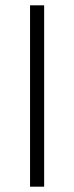

<svg xmlns="http://www.w3.org/2000/svg" viewBox="-20 -702 279 722"><path d="M93 0V-682H146V0Z"/></svg>

Font: Outfit ExtraLight
Style: Regular
Weight: 200
Designer: Rodrigo Fuenzalida
Foundry: fragTYPE
Version: Version 1.100; ttfautohint (v1.8.4.7-5d5b);gftools[0.9.27]